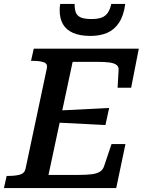

<svg xmlns="http://www.w3.org/2000/svg" viewBox="-44 -958 735 978"><path d="M595 -224 548 0H-24L-10 -62H1Q34 -62 57.5 -68.5Q81 -75 86 -98L195 -612Q199 -634 178.5 -641Q158 -648 125 -648H114L128 -710H663L624 -511H555L560 -599Q562 -617 550.5 -626.5Q539 -636 515 -639.5Q491 -643 451 -643H326L203 -67H355Q397 -67 423.5 -70.5Q450 -74 465 -83.5Q480 -93 486 -111L524 -224ZM250 -395Q294 -397 337.5 -399Q381 -401 424.5 -403.5Q468 -406 512 -408L493 -321Q451 -323 408 -325.5Q365 -328 322.5 -330Q280 -332 237 -334ZM417 -775Q465 -775 501.5 -790.5Q538 -806 562 -842Q586 -878 594 -938H523Q516 -908 504 -891.5Q492 -875 472.5 -868Q453 -861 422 -861Q387 -861 368 -869Q349 -877 342.5 -894Q336 -911 336 -938H263Q261 -930 260.5 -922.5Q260 -915 260 -905Q260 -864 276.5 -835Q293 -806 328 -790.5Q363 -775 417 -775Z"/></svg>

Font: Roboto Serif Medium
Style: Italic
Weight: 500
Italic angle: -10°
Designer: Greg Gazdowicz
Foundry: Commercial Type
Version: Version 1.008